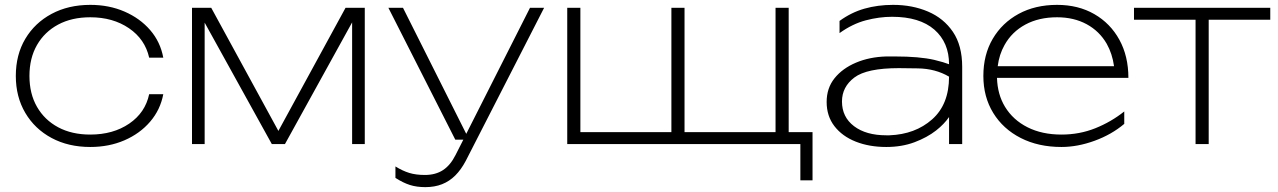

<svg xmlns="http://www.w3.org/2000/svg" viewBox="-20 -592 5252 789"><path d="M651 -205Q639 -141 597 -92Q555 -43 491.5 -15.5Q428 12 351 12Q261 12 192 -25Q123 -62 84 -128Q45 -194 45 -280Q45 -367 84 -432.5Q123 -498 192 -535Q261 -572 351 -572Q428 -572 491.5 -544.5Q555 -517 597 -468.5Q639 -420 651 -355H593Q576 -431 510 -476Q444 -521 351 -521Q275 -521 219 -491Q163 -461 132 -407Q101 -353 101 -280Q101 -207 132 -153Q163 -99 219 -69Q275 -39 351 -39Q445 -39 511 -84Q577 -129 593 -205Z M769 0V-560H848L1124 -54L1400 -560H1479V0H1427V-500L1151 0H1097L821 -499V0Z M1728 177Q1692 177 1664 168Q1636 159 1605 139V92Q1634 110 1661.5 118.5Q1689 127 1726 127Q1770 127 1800.5 107Q1831 87 1852 45L1884 -18H1851L1576 -560H1636L1896 -42L2158 -560H2216L1894 69Q1875 105 1851 129Q1827 153 1796.5 165Q1766 177 1728 177Z M3221 -560V-49H3319V149H3269V0H2311V-560H2365V-49H2739V-560H2793V-49H3167V-560Z M3622 -360Q3641 -360 3658 -360Q3758 -360 3819 -346Q3860 -336 3880 -328Q3880 -417 3820 -470Q3759 -523 3646 -523Q3593 -523 3538 -508.5Q3483 -494 3430 -456V-506Q3478 -541 3532.5 -556.5Q3587 -572 3650 -572Q3729 -572 3793.5 -544.5Q3858 -517 3896 -461Q3934 -405 3934 -317V0H3880V-111Q3860 -82 3827 -56Q3790 -27 3738 -7.5Q3686 12 3622 12Q3552 12 3496.5 -10Q3441 -32 3409 -73.5Q3377 -115 3377 -173Q3377 -230 3409.5 -270.5Q3442 -311 3497.5 -334.5Q3553 -358 3622 -360ZM3880 -277Q3824 -310 3751.5 -311Q3679 -312 3674 -312Q3542 -312 3491 -273.5Q3440 -235 3440 -175Q3440 -111 3489.5 -73.5Q3539 -36 3622 -36Q3628 -36 3635 -36Q3741 -40 3810.5 -101.5Q3880 -163 3880 -277Z M4342 12Q4247 12 4174.5 -25Q4102 -62 4061.5 -128Q4021 -194 4021 -280Q4021 -367 4059.5 -432.5Q4098 -498 4166 -535Q4234 -572 4324 -572Q4411 -572 4477 -534Q4543 -496 4580 -428.5Q4617 -361 4617 -272H4077Q4079 -204 4110 -153Q4143 -99 4202.5 -69Q4262 -39 4342 -39Q4416 -39 4481 -65Q4546 -91 4600 -134V-83Q4548 -39 4478 -13.5Q4408 12 4342 12ZM4558 -320Q4551 -371 4528 -412Q4498 -464 4445.5 -492.5Q4393 -521 4324 -521Q4249 -521 4193.5 -491Q4138 -461 4108 -407Q4086 -368 4080 -320Z M4640 -560H5200V-511H4947V0H4893V-511H4640Z"/></svg>

Font: Bounded
Style: Regular
Weight: 200
Designer: Vlad Churkin
Version: Version 1.0